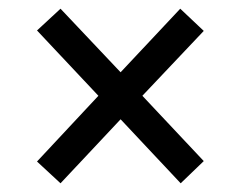

<svg xmlns="http://www.w3.org/2000/svg" viewBox="-20 -579 555 441"><path d="M119 -158 257 -305 395 -158 448 -209 307 -359 448 -508 394 -559 257 -413 119 -559 65 -509 206 -359 65 -208Z"/></svg>

Font: Noto Serif Devanagari SemiCondensed ExtraBold
Style: Regular
Weight: 800
Width: 4
Designer: Universal Thirst, Indian Type Foundry and the Monotype Design Team
Foundry: Monotype Imaging Inc.
Version: Version 2.004